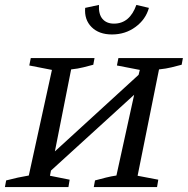

<svg xmlns="http://www.w3.org/2000/svg" viewBox="-20 -760 763 780"><path d="M0 0 5 -27Q32 -34 52.5 -38.5Q73 -43 97 -47L191 -476L99 -494L105 -524H364L359 -497Q340 -492 318.5 -486.5Q297 -481 269 -478L203 -145L543 -456L548 -476L455 -494L461 -524H723L718 -497Q699 -492 677 -486.5Q655 -481 626 -478L539 -46L623 -30L618 0H361L366 -27Q388 -33 410 -38.5Q432 -44 453 -47L525 -375L187 -67L183 -46L263 -30L258 0ZM435 -620Q382 -620 352 -650Q322 -680 326 -728L382 -740Q380 -702 396.5 -683Q413 -664 443 -664Q507 -664 534 -740L585 -728Q572 -681 530.5 -650.5Q489 -620 435 -620Z"/></svg>

Font: Piazzolla SC
Style: Italic
Weight: 400
Italic angle: -11.3°
Designer: Juan Pablo del Peral
Foundry: Huerta Tipografica
Version: Version 1.330